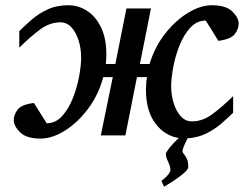

<svg xmlns="http://www.w3.org/2000/svg" viewBox="-20 -514 958 729"><path d="M886.2 -423.8Q886.2 -404.3 871.6 -384.8Q856.9 -365.2 809.1 -358.9L761.2 -436Q727.5 -436 702.6 -408.9Q677.7 -381.8 661.6 -341.3Q645.5 -300.8 637.7 -258.5Q629.9 -216.3 629.9 -186Q629.9 -153.8 639.2 -123.3Q648.4 -92.8 666 -73Q683.6 -53.2 709 -53.2Q749 -53.2 785.6 -80.1Q822.3 -106.9 865.2 -148.9V-85.9Q845.7 -66.9 821 -45.4Q796.4 -23.9 764.6 -7.8Q732.9 8.3 691.9 11.2Q687.5 20.5 680.2 36.6Q672.9 52.7 672.9 59.1Q672.9 64.9 678.2 71Q683.6 77.1 689.2 88.4Q694.8 99.6 694.8 120.1Q694.8 128.4 680.9 140.9Q667 153.3 648.9 165.8Q630.9 178.2 616.9 186.5Q603 194.8 603 194.8L592.8 172.9Q592.8 172.9 601.3 166Q609.9 159.2 618.4 149.2Q627 139.2 627 130.9Q627 118.2 618.4 100.1Q609.9 82 609.9 70.8Q609.9 65.4 618.4 54Q627 42.5 638.7 30Q650.4 17.6 659.2 9.8Q606.4 2.4 570.3 -44.9Q534.2 -92.3 534.2 -173.8Q534.2 -186 535.2 -198Q536.1 -210 538.1 -221.2H500L456.1 0H362.8L408.2 -221.2H372.1Q354 -153.8 314.5 -101.1Q274.9 -48.3 226.6 -18.1Q178.2 12.2 133.8 12.2Q80.1 12.2 56.2 -11.7Q32.2 -35.6 32.2 -58.1Q32.2 -77.6 46.6 -97.4Q61 -117.2 108.9 -123L157.2 -45.9Q190.9 -45.9 215.6 -73Q240.2 -100.1 256.3 -140.6Q272.5 -181.2 280.3 -223.4Q288.1 -265.6 288.1 -295.9Q288.1 -328.6 278.8 -359.1Q269.5 -389.6 252 -409.4Q234.4 -429.2 209 -429.2Q168.9 -429.2 132.3 -402.1Q95.7 -375 53.2 -333V-396Q73.7 -416 99.9 -439Q126 -461.9 160.2 -478Q194.3 -494.1 238.8 -494.1Q278.3 -494.1 311.3 -472.4Q344.2 -450.7 364 -409.2Q383.8 -367.7 383.8 -308.1Q383.8 -298.3 383.3 -289.3Q382.8 -280.3 381.8 -271H418L460 -481.9H553.2L511.2 -271H547.9Q567.4 -335.9 606.9 -386.2Q646.5 -436.5 693.8 -465.3Q741.2 -494.1 784.2 -494.1Q837.9 -494.1 862.1 -470.5Q886.2 -446.8 886.2 -423.8Z"/></svg>

Font: Charis
Style: Italic
Weight: 400
Italic angle: -11°
Designer: Walt Agee, Miriam Martin, Annie Olsen, Victor Gaultney, Lorna Priest, Alan Ward, Bob Hallissy, Martin Hosken, Sharon Cor
Foundry: SIL Global
Version: Version 7.000